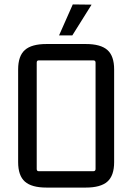

<svg xmlns="http://www.w3.org/2000/svg" viewBox="-20 -841 598 868"><path d="M247 -681 309 -821 394 -820 307 -681ZM62 -108V-527Q62 -588 92.5 -615Q123 -642 190 -642H368Q435 -642 465.5 -615Q496 -588 496 -527V-108Q496 -47 465.5 -20Q435 7 368 7H190Q123 7 92.5 -20Q62 -47 62 -108ZM402 -568H155Q146 -568 146 -558V-77Q146 -67 155 -67H402Q412 -67 412 -77V-558Q412 -568 402 -568Z"/></svg>

Font: Gemunu Libre
Style: Regular
Weight: 400
Designer: Puspanada Ekanayake, Sola Matas, Pathum Egodawatta, Kosala Senevirathne
Foundry: mooniak
Version: Version 1.100